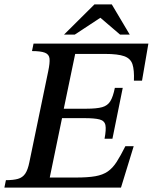

<svg xmlns="http://www.w3.org/2000/svg" viewBox="-35 -856 697 876"><path d="M517 0H-15L-8 -34Q26 -34 47 -40Q68 -46 80 -63.5Q92 -81 99 -116L185 -531Q193 -569 191 -588.5Q189 -608 170 -615.5Q151 -623 111 -623L118 -657H642L613 -488H576Q578 -536 569.5 -562.5Q561 -589 532 -599.5Q503 -610 444 -610H308L256 -360H359Q406 -360 431 -367Q456 -374 468.5 -394.5Q481 -415 489 -455H525L478 -223H442Q450 -265 446 -285Q442 -305 419.5 -311Q397 -317 350 -317H248L192 -46H311Q366 -46 400 -52Q434 -58 456.5 -73.5Q479 -89 497 -117Q515 -145 537 -189H575ZM306 -698H257L396 -836H475L557 -698H513L423 -775Z"/></svg>

Font: STIX Two Text Medium
Style: Italic
Weight: 500
Italic angle: -12°
Designer: Ross Mills, John Hudson & Paul Hanslow, Tiro Typeworks Ltd; with prior portions MicroPress Inc. and Coen Hoffman, Elsevi
Foundry: Tiro Typeworks Ltd
Version: Version 2.13 b171